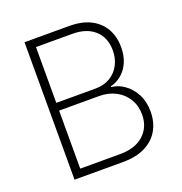

<svg xmlns="http://www.w3.org/2000/svg" viewBox="-131 -841 903 955"><g transform="rotate(-20 320.5 -364.0)"><path d="M102.1 0V-727.5H338.9Q405.3 -727.5 451.4 -704.1Q497.6 -680.7 521.5 -638.4Q545.4 -596.2 545.4 -540Q545.4 -496.1 531 -462.2Q516.6 -428.2 490.7 -405.8Q464.8 -383.3 430.7 -374.5V-370.6Q466.8 -367.2 499.5 -344Q532.2 -320.8 553 -281.5Q573.7 -242.2 573.7 -189.9Q573.7 -133.8 549.3 -91.1Q524.9 -48.3 476.8 -24.2Q428.7 0 357.9 0ZM147.5 -42H357.4Q439.9 -42 484.4 -83.3Q528.8 -124.5 528.8 -189.9Q528.8 -235.8 507.3 -272Q485.8 -308.1 447.3 -328.6Q408.7 -349.1 358.9 -349.1H147.5ZM147.5 -390.1H354Q400.4 -390.1 433.3 -410.2Q466.3 -430.2 483.6 -464.1Q501 -498 501 -539.6Q501 -606.9 458.3 -646.2Q415.5 -685.5 338.9 -685.5H147.5Z"/></g></svg>

Font: Inter 16pt ExtraLight
Style: Regular
Weight: 250
Version: Version 4.001;git-66647c0bb